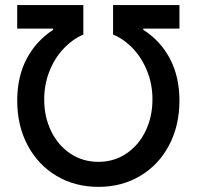

<svg xmlns="http://www.w3.org/2000/svg" viewBox="-20 -727 775 757"><path d="M189.5 -609.4V-614.3H47.9V-707H308.6V-590.8Q265.6 -572.3 230.5 -534.9Q195.3 -497.6 174.8 -445.8Q154.3 -394 154.3 -335Q154.3 -266.1 181.6 -210Q209 -153.8 257.6 -121.3Q306.2 -88.9 368.2 -88.9Q429.2 -88.9 477.8 -121.3Q526.4 -153.8 553.7 -210Q581.1 -266.1 581.1 -335Q581.1 -394 560.5 -445.8Q540 -497.6 504.6 -535.2Q469.2 -572.8 425.8 -590.8V-707H687.5V-614.3H544.9V-609.4Q612.8 -566.4 650.1 -495.4Q687.5 -424.3 687.5 -330.1Q687.5 -231.9 646.7 -154.5Q606 -77.1 533.2 -33.7Q460.4 9.8 368.2 9.8Q275.4 9.8 202.6 -33.7Q129.9 -77.1 88.9 -154.3Q47.9 -231.4 47.9 -330.1Q47.9 -424.3 85 -494.9Q122.1 -565.4 189.5 -609.4Z"/></svg>

Font: Pretendard JP Medium
Style: Regular
Weight: 500
Designer: Base glyphs from Inter by Rasmus Andersson; Hangeul glyphs from Noto Sans CJK(Source Han Sans) by Jang Soo-young and Kan
Foundry: Kil Hyung-jin
Version: Version 1.309